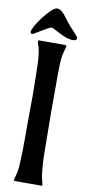

<svg xmlns="http://www.w3.org/2000/svg" viewBox="-129 -929 434 966"><g transform="rotate(10 88.0 -446.0)"><path d="M18 -697C30 -667 31 -634 33 -603C34 -578 35 -524 36 -440C36 -368 34 -296 35 -223C35 -171 34 -124 31 -74C29 -54 25 -34 19 -14C17 -10 17 -6 17 -3C17 -1 18 0 20 0C70 0 109 0 159 0C161 0 162 -2 162 -4C160 -20 154 -33 152 -49C147 -88 144 -127 144 -166C142 -302 141 -437 142 -573C142 -604 143 -637 148 -667C151 -681 156 -694 159 -708C161 -715 158 -718 151 -718H20C17 -718 15 -717 15 -713C15 -708 16 -703 18 -697ZM-16 -745C-2 -753 58 -790 69 -793C83 -793 141 -749 185 -749C194 -749 206 -750 206 -762C206 -765 204 -769 202 -771C177 -799 152 -824 130 -855C119 -871 102 -892 81 -892C51 -892 -30 -780 -30 -753V-751C-29 -748 -25 -744 -22 -744L-18 -745Z"/></g></svg>

Font: DisSenso
Style: Regular
Weight: 400
Version: Version 1.150